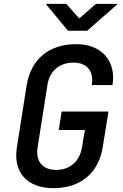

<svg xmlns="http://www.w3.org/2000/svg" viewBox="-20 -970 640 1000"><path d="M334 -810H434L594 -950H480L393 -874L325 -950H218ZM258 10C399 10 493 -68 515 -203L545 -389H301L286 -293H422L407 -203C395 -130 345 -85 273 -85C202 -85 164 -130 176 -203L227 -528C238 -600 290 -644 362 -644C433 -644 470 -600 458 -527H566C586 -653 509 -740 377 -740C235 -740 142 -662 119 -527L68 -203C47 -73 121 10 258 10Z"/></svg>

Font: JetBrains Mono SemiBold
Style: Italic
Weight: 472
Italic angle: -9°
Monospace: yes
Designer: Philipp Nurullin, Konstantin Bulenkov
Foundry: JetBrains
Version: Version 2.305